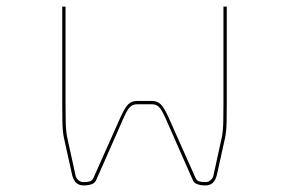

<svg xmlns="http://www.w3.org/2000/svg" viewBox="-20 -650 871 580"><path d="M439 -345Q455 -345 465 -335.5Q475 -326 488 -298L570 -114Q574 -104 582 -102Q590 -100 597 -100H602Q610 -100 617 -106.5Q624 -113 625 -121L650 -235Q654 -254 654.5 -284Q655 -314 655 -336V-630H665V-335Q665 -313 664.5 -283Q664 -253 660 -234L635 -121Q631 -105 622.5 -97.5Q614 -90 602 -90H595Q586 -90 576 -93.5Q566 -97 562 -107L480 -293Q468 -320 459.5 -327.5Q451 -335 439 -335H394Q382 -335 373.5 -327.5Q365 -320 353 -293L271 -107Q267 -97 257 -93.5Q247 -90 238 -90H231Q219 -90 210.5 -97.5Q202 -105 198 -121L173 -234Q169 -253 168.5 -283Q168 -313 168 -335V-630H178V-336Q178 -314 178.5 -284Q179 -254 183 -235L208 -121Q209 -113 216 -106.5Q223 -100 231 -100H236Q243 -100 251 -102Q259 -104 263 -114L345 -298Q358 -326 368 -335.5Q378 -345 394 -345Z"/></svg>

Font: Bungee Hairline
Style: Regular
Weight: 400
Designer: David Jonathan Ross
Foundry: David Jonathan Ross
Version: Version 1.001;PS 1.0;hotconv 1.0.72;makeotf.lib2.5.5900